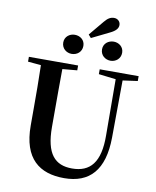

<svg xmlns="http://www.w3.org/2000/svg" viewBox="-114 -1183 1046 1287"><g transform="rotate(10 409.0 -539.0)"><path d="M317 -810C354 -810 386 -835 386 -876C386 -916 354 -940 317 -940C282 -940 249 -916 249 -876C249 -835 282 -810 317 -810ZM426 -937 544 -995C587 -1015 600 -1035 600 -1056C600 -1079 582 -1097 557 -1097C534 -1097 515 -1087 492 -1059L408 -958ZM582 -810C617 -810 650 -835 650 -876C650 -916 617 -940 582 -940C546 -940 513 -916 513 -876C513 -835 546 -810 582 -810ZM521 -708 638 -694 640 -312C642 -128 576 -54 453 -54C337 -54 273 -121 273 -305V-401C273 -501 273 -600 274 -699L374 -708V-741H39V-708L128 -700C131 -600 131 -500 131 -401V-290C131 -63 245 19 412 19C585 19 680 -83 682 -304L685 -694L786 -708V-741H521Z"/></g></svg>

Font: GenRyuMin2 TW B
Style: Regular
Weight: 700
Version: Version 2.100;PS 2.1;hotconv 16.6.51;makeotf.lib2.5.65220 DE